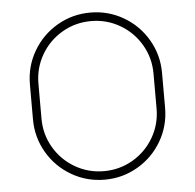

<svg xmlns="http://www.w3.org/2000/svg" viewBox="-52 -764 844 831"><g transform="rotate(-5 370.0 -348.0)"><path d="M657 -424V-272Q657 -194 618.5 -128Q580 -62 514 -23.5Q448 15 370 15Q292 15 226 -23.5Q160 -62 121.5 -128Q83 -194 83 -272V-424Q83 -502 121.5 -568Q160 -634 226 -672.5Q292 -711 370 -711Q448 -711 514 -672.5Q580 -634 618.5 -568Q657 -502 657 -424ZM370 -22Q438 -22 495.5 -55.5Q553 -89 586.5 -146.5Q620 -204 620 -272V-424Q620 -492 586.5 -549.5Q553 -607 495.5 -640.5Q438 -674 370 -674Q302 -674 244.5 -640.5Q187 -607 153.5 -549.5Q120 -492 120 -424V-272Q120 -204 153.5 -146.5Q187 -89 244.5 -55.5Q302 -22 370 -22Z"/></g></svg>

Font: M Major Mono Display
Style: Regular
Weight: 400
Designer: Emre Parlak
Foundry: Emre Parlak
Version: Version 2.000; ttfautohint (v1.8) -l 8 -r 50 -G 200 -x 14 -D